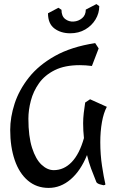

<svg xmlns="http://www.w3.org/2000/svg" viewBox="-20 -888 578 940"><path d="M218 32Q159 32 116.5 -4Q74 -40 52 -104.5Q30 -169 30 -252Q30 -314 51.5 -380.5Q73 -447 121 -508Q169 -569 249 -614Q329 -659 446 -677L463 -651L430 -565Q414 -567 399.5 -568Q385 -569 371 -569Q297 -569 248 -544.5Q199 -520 171 -480.5Q143 -441 131 -395Q119 -349 119 -307Q119 -220 137 -164Q155 -108 183.5 -81.5Q212 -55 243 -55Q293 -55 331 -94.5Q369 -134 391 -212Q389 -230 388 -248Q387 -266 387 -285Q387 -308 390 -334.5Q393 -361 397 -386L421 -402L503 -365Q487 -335 479 -289.5Q471 -244 471 -192Q471 -131 479.5 -75.5Q488 -20 496 14Q496 18 487 19Q481 18 469 14.5Q457 11 452 4Q438 -30 426 -62.5Q414 -95 406 -129Q375 -52 326 -10Q277 32 218 32ZM324 -725Q278 -725 246.5 -748.5Q215 -772 215 -823L266 -850L281 -840Q281 -809 299 -795Q317 -781 340.5 -782.5Q364 -784 382 -799Q400 -814 400 -841L452 -868L466 -858Q466 -823 447.5 -792.5Q429 -762 397 -743.5Q365 -725 324 -725Z"/></svg>

Font: Julee
Style: Regular
Weight: 400
Designer: Julian Tunni
Foundry: Julian Tunni
Version: Version 1.002; ttfautohint (v1.8.4.7-5d5b);gftools[0.9.23]